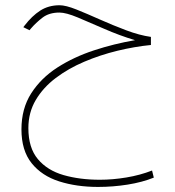

<svg xmlns="http://www.w3.org/2000/svg" viewBox="-20 -386 679 743"><path d="M564 -243.2V-211.9Q500.5 -205.6 434.1 -189.5Q367.7 -173.3 306.2 -147.2Q244.6 -121.1 195.8 -84.2Q147 -47.4 118.4 1Q89.8 49.3 89.8 109.9Q89.8 186 126.5 229.7Q163.1 273.4 225.8 291.5Q288.6 309.6 366.7 309.6Q416 309.6 469 300.8Q522 292 568.4 273.9L575.2 301.3Q530.8 319.3 473.9 328.4Q417 337.4 359.4 337.4Q276.4 337.4 209 315.9Q141.6 294.4 102.3 245.4Q63 196.3 63 114.7Q63 34.2 100.8 -24.9Q138.7 -84 202.1 -124.8Q265.6 -165.5 343.8 -191.2Q421.9 -216.8 502.4 -230.5Q441.4 -249 384 -274.2Q326.7 -299.3 281 -318.4Q235.4 -337.4 210 -337.4Q169.9 -337.4 144.3 -317.6Q118.7 -297.9 98.6 -274.4L94.2 -269L70.3 -280.8L74.7 -286.6Q103.5 -324.2 135.7 -345Q168 -365.7 210.4 -365.7Q234.4 -365.7 275.4 -349.4Q316.4 -333 366.7 -310.5Q417 -288.1 468.3 -268.8Q519.5 -249.5 564 -243.2Z"/></svg>

Font: Vazirmatn RD FD Thin
Style: Regular
Weight: 100
Designer: Saber Rastikerdar
Foundry: Saber Rastikerdar
Version: Version 33.003